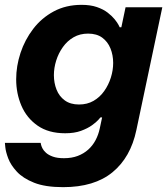

<svg xmlns="http://www.w3.org/2000/svg" viewBox="-22 -560 694 793"><path d="M238.6 213Q164.8 213 118.7 194.6Q72.6 176.2 47.4 148.8Q22.2 121.4 12 94.2Q1.8 67 0 48.6Q-1.8 30.2 -1.8 30.2H146Q146 30.2 147.3 36.7Q148.6 43.2 153.2 52.5Q157.8 61.8 168.1 71.1Q178.4 80.4 196.4 86.9Q214.4 93.4 242.2 93.4Q274.2 93.4 299 84Q323.8 74.6 342.3 58Q360.8 41.4 372.7 18.9Q384.6 -3.6 390 -29.4L399.8 -75.2H393Q393 -75.2 384.4 -65.3Q375.8 -55.4 357.6 -42.4Q339.4 -29.4 312.3 -19.5Q285.2 -9.6 247.2 -9.6Q178.4 -9.6 133.3 -41.1Q88.2 -72.6 66.5 -123.3Q44.8 -174 44.8 -232.4Q44.8 -287.2 62.7 -341.4Q80.6 -395.6 115.1 -440.7Q149.6 -485.8 200 -512.9Q250.4 -540 315 -540Q351.6 -540 378.3 -530.8Q405 -521.6 423 -507.6Q441 -493.6 452.1 -479.7Q463.2 -465.8 467.8 -456.6Q472.4 -447.4 472.4 -447.4H479.2L496.6 -530H648.4L541.2 -22.6Q517.6 90 442.6 151.5Q367.6 213 238.6 213ZM304.4 -128.4Q338.2 -128.4 364.3 -143.4Q390.4 -158.4 408.4 -183.9Q426.4 -209.4 435.9 -239.7Q445.4 -270 445.4 -300Q445.4 -332.4 434.2 -360.1Q423 -387.8 400.2 -404.5Q377.4 -421.2 341.8 -421.2Q308.2 -421.2 282.1 -406.2Q256 -391.2 237.8 -365.7Q219.6 -340.2 210.1 -309.9Q200.6 -279.6 200.6 -249.6Q200.6 -217.6 211.5 -189.9Q222.4 -162.2 245.6 -145.3Q268.8 -128.4 304.4 -128.4Z"/></svg>

Font: Be Vietnam Pro Variable Thin
Style: Italic
Weight: 100
Italic angle: -12°
Designer: Lam Bao, Tony Le, Vietanh Nguyen
Foundry: Yellow Type Foundry
Version: Version 1.002